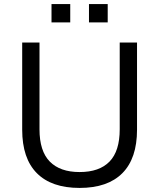

<svg xmlns="http://www.w3.org/2000/svg" viewBox="-20 -914 782 943"><path d="M371 9Q233 9 161 -63.5Q89 -136 89 -277V-705H174V-279Q174 -172 224.5 -120.5Q275 -69 371 -69Q468 -69 518 -120.5Q568 -172 568 -279V-705H653V-277Q653 -136 581 -63.5Q509 9 371 9ZM417 -804V-894H509V-804ZM233 -804V-894H325V-804Z"/></svg>

Font: Nunito Sans 10pt
Style: Regular
Weight: 400
Designer: Vernon Adams
Foundry: Vernon Adams
Version: Version 3.101;gftools[0.9.27]